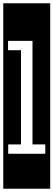

<svg xmlns="http://www.w3.org/2000/svg" viewBox="-32 -937 326 1170"><path d="M-12 213V-917H274V213ZM18 0H244V-57H166V-688H17V-631H96V-57H18Z"/></svg>

Font: Zilla Slab Highlight Regular
Style: Regular
Weight: 400
Designer: Typotheque Type Foundry
Foundry: Typotheque type foundry
Version: Version 1.1; 2017; ttfautohint (v1.6)